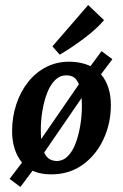

<svg xmlns="http://www.w3.org/2000/svg" viewBox="-20 -679 487 762"><path d="M61 63 18 31 79 -49 100 -64 312 -372 321 -392 383 -476 426 -444 368 -367 347 -353 135 -44 126 -24ZM204 -40Q230 -40 249 -59Q268 -78 280 -110Q292 -142 298.5 -180.5Q305 -219 305 -258Q305 -293 300 -320.5Q295 -348 282 -364Q269 -380 243 -380Q218 -380 199 -361.5Q180 -343 167.5 -311Q155 -279 148.5 -240.5Q142 -202 142 -164Q142 -129 147 -101Q152 -73 165.5 -57Q179 -41 204 -40ZM183 13Q105 13 66.5 -35Q28 -83 28 -159Q28 -214 44.5 -264.5Q61 -315 92 -354Q123 -393 166.5 -414.5Q210 -436 264 -434Q343 -430 381.5 -383.5Q420 -337 420 -262Q420 -189 390.5 -126Q361 -63 308 -25Q255 13 183 13ZM188 -495 330 -659 393 -599Q364 -565 316 -528.5Q268 -492 217 -462Z"/></svg>

Font: Yrsa SemiBold
Style: Italic
Weight: 600
Italic angle: -7.10001°
Version: Version 2.004